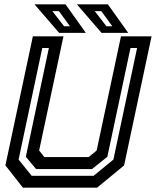

<svg xmlns="http://www.w3.org/2000/svg" viewBox="-20 -868 721 888"><path d="M86 0 5 -103 132 -700H273.5L161 -172L185 -141.5H390L427 -172L539.5 -700H681L554 -103L429 0ZM126.5 -55H413L504.5 -130L614 -646H583.5L476.5 -143L405.5 -86H147L99.5 -143L206 -646H175.5L66 -130ZM573 -716H449.5L335.5 -848H479ZM499.5 -746.5 448.5 -816.5H418L472.5 -746.5ZM377 -716H253.5L139.5 -848H283ZM303.5 -746.5 252.5 -816.5H222L276.5 -746.5Z"/></svg>

Font: Tourney Thin SemiBold
Style: Italic
Weight: 600
Italic angle: -12°
Version: Version 1.015